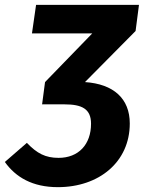

<svg xmlns="http://www.w3.org/2000/svg" viewBox="-86 -551 606 793"><path d="M488 -531H63L46 -413H295L100 -212L88 -121L87 -120H180C253 -120 290 -101 290 -40C290 46 238 101 156 101C102 101 67 83 25 39L-66 118C-21 181 48 222 153 222C323 222 450 118 450 -41C450 -144 383 -204 265 -212L474 -423Z"/></svg>

Font: Fira Sans
Style: Bold Italic
Weight: 700
Italic angle: -8°
Designer: bBox Type GmbH & Carrois Corporate GbR & Edenspiekermann AG
Foundry: bBox Type GmbH & Carrois Corporate GbR & Edenspiekermann AG
Version: Version 4.301;PS 004.301;hotconv 1.0.88;makeotf.lib2.5.64775